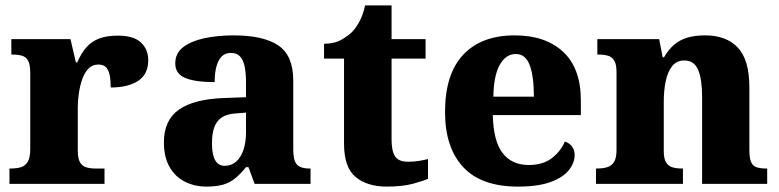

<svg xmlns="http://www.w3.org/2000/svg" viewBox="-20 -681 2886 711"><path d="M15 0V-57H19Q42 -57 58 -62Q74 -67 83 -82.5Q92 -98 92 -129V-411Q92 -441 84.5 -455.5Q77 -470 62 -474.5Q47 -479 25 -479H22V-536H241L261 -450H266Q281 -485 301 -507Q321 -529 349 -539Q377 -549 417 -549Q475 -549 502 -523.5Q529 -498 529 -458Q529 -406 491.5 -381.5Q454 -357 390 -357Q390 -385 386 -403.5Q382 -422 372.5 -432Q363 -442 344 -442Q322 -442 307.5 -427Q293 -412 284.5 -387.5Q276 -363 272 -335.5Q268 -308 268 -285V-124Q268 -95 276 -80.5Q284 -66 299 -61.5Q314 -57 333 -57H367V0Z M744 10Q701 10 665 -8Q629 -26 608 -62.5Q587 -99 587 -154Q587 -236 642.5 -275Q698 -314 809 -318L891 -321V-375Q891 -410 886 -434.5Q881 -459 869 -472Q857 -485 835 -485Q814 -485 801 -472Q788 -459 781.5 -435Q775 -411 775 -377Q702 -377 665.5 -392.5Q629 -408 629 -446Q629 -484 658.5 -506.5Q688 -529 737 -539.5Q786 -550 845 -550Q956 -550 1011 -512.5Q1066 -475 1066 -382V-128Q1066 -101 1071.5 -85.5Q1077 -70 1090.5 -63.5Q1104 -57 1126 -57H1130V0H923L900 -62H891Q869 -35 849.5 -19.5Q830 -4 805.5 3Q781 10 744 10ZM812 -67Q837 -67 854.5 -82.5Q872 -98 881.5 -126Q891 -154 891 -191V-264L854 -261Q820 -259 801 -246Q782 -233 773.5 -209.5Q765 -186 765 -151Q765 -124 770 -105Q775 -86 785.5 -76.5Q796 -67 812 -67Z M1412 10Q1340 10 1297 -25.5Q1254 -61 1254 -149V-464H1180V-519Q1218 -519 1244.5 -534Q1271 -549 1286 -565Q1300 -580 1312.5 -604Q1325 -628 1332 -661H1430V-536H1556V-464H1430V-165Q1430 -122 1443 -102Q1456 -82 1492 -82Q1512 -82 1530.5 -85Q1549 -88 1565 -92V-19Q1548 -11 1509 -0.5Q1470 10 1412 10Z M1898 10Q1762 10 1695 -62.5Q1628 -135 1628 -266Q1628 -407 1695.5 -478.5Q1763 -550 1886 -550Q2000 -550 2065.5 -489Q2131 -428 2131 -309V-255H1805Q1807 -159 1841 -114.5Q1875 -70 1938 -70Q1990 -70 2023 -95Q2056 -120 2072 -157Q2089 -151 2098.5 -138Q2108 -125 2108 -107Q2108 -78 2086.5 -51Q2065 -24 2019 -7Q1973 10 1898 10ZM1957 -323Q1957 -399 1941.5 -440Q1926 -481 1890 -481Q1853 -481 1830.5 -440.5Q1808 -400 1807 -323Z M2187 0V-57H2190Q2213 -57 2229 -62Q2245 -67 2254 -81.5Q2263 -96 2263 -125V-415Q2263 -442 2255 -456Q2247 -470 2232 -474.5Q2217 -479 2195 -479H2192V-536H2421L2434 -469H2439Q2456 -498 2476.5 -515.5Q2497 -533 2525 -541.5Q2553 -550 2591 -550Q2670 -550 2712.5 -504.5Q2755 -459 2755 -358V-128Q2755 -97 2761 -82Q2767 -67 2781 -62Q2795 -57 2817 -57H2821V0H2580V-322Q2580 -387 2565.5 -422Q2551 -457 2514 -457Q2485 -457 2468.5 -435.5Q2452 -414 2445 -379.5Q2438 -345 2438 -305V-122Q2438 -94 2446 -80.5Q2454 -67 2468.5 -62Q2483 -57 2505 -57H2509V0Z"/></svg>

Font: Noto Serif Thai ExtraBold
Style: Regular
Weight: 800
Version: Version 2.001